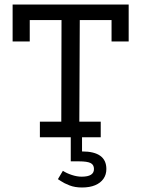

<svg xmlns="http://www.w3.org/2000/svg" viewBox="-20 -609 627 852"><path d="M36 -589H551V-425H475V-520H334L332 -69H427V0H157V-69H252L253 -520H112V-425H36ZM344 223Q312 223 288 213.5Q264 204 251 195Q238 186 237 186L259 149Q276 160 299 167.5Q322 175 342 175Q370 175 383.5 166.5Q397 158 397 141Q397 122 382 114.5Q367 107 331 107H294V0H344V63Q398 63 425 82.5Q452 102 452 141Q452 166 439 184.5Q426 203 402 213Q378 223 344 223Z"/></svg>

Font: Podkova VF Beta
Style: Regular
Weight: 400
Designer: Ilya Yudin
Foundry: Cyreal (www.cyreal.org)
Version: Version 2.100